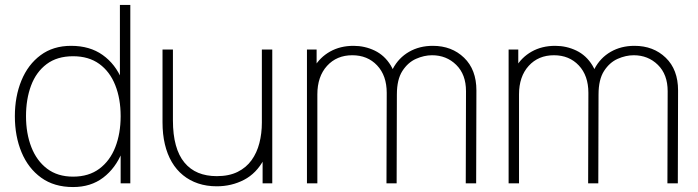

<svg xmlns="http://www.w3.org/2000/svg" viewBox="-20 -740 2817 775"><path d="M275 15Q198.5 15 146.2 -22.8Q94 -60.5 67 -125.2Q40 -190 40 -271Q40 -350.5 66.5 -415Q93 -479.5 143.8 -517.2Q194.5 -555 267 -555Q342.5 -555 394.2 -518.2Q446 -481.5 472.5 -417.2Q499 -353 499 -271Q499 -190.5 472.8 -125.8Q446.5 -61 396.5 -23Q346.5 15 275 15ZM275 -27Q338.5 -27 381.2 -59Q424 -91 445.5 -146.2Q467 -201.5 467 -271Q467 -341.5 445.2 -396.2Q423.5 -451 380.8 -482Q338 -513 275 -513Q210.5 -513 168.2 -481.2Q126 -449.5 105.5 -394.8Q85 -340 85 -271Q85 -201.5 106.5 -146.2Q128 -91 170.2 -59Q212.5 -27 275 -27ZM506 0H467V-425H464V-720H506Z M855 12Q814 12 779.8 0.5Q745.5 -11 718.8 -32.8Q692 -54.5 673.5 -86Q655 -117.5 645.5 -157.8Q636 -198 636 -246V-540H678V-254Q678 -196.5 689.8 -154Q701.5 -111.5 724.5 -83.8Q747.5 -56 780.2 -42.5Q813 -29 855 -29Q904.5 -29 939.2 -46.2Q974 -63.5 995.5 -93.5Q1017 -123.5 1027 -162.5Q1037 -201.5 1037 -245L1076 -246Q1076 -153.5 1045.5 -96.8Q1015 -40 964.8 -14Q914.5 12 855 12ZM1079 0H1040V-110H1037V-540H1079Z M1902 0H1860L1861 -372Q1861 -439.5 1821.5 -478.2Q1782 -517 1724 -517Q1692 -517 1659.2 -502.5Q1626.5 -488 1604.2 -453.5Q1582 -419 1582 -359H1545Q1542.5 -418.5 1565.8 -462.5Q1589 -506.5 1631 -530.8Q1673 -555 1727 -555Q1803.5 -555 1853.2 -507Q1903 -459 1903 -375ZM1261 0H1219V-540H1258V-430H1261ZM1581 0H1540L1541 -365Q1541 -435 1502.2 -476Q1463.5 -517 1402 -517Q1339 -517 1300 -474Q1261 -431 1261 -359L1224 -375Q1224 -427 1247.5 -467.8Q1271 -508.5 1312.2 -531.8Q1353.5 -555 1407 -555Q1452.5 -555 1492.5 -535.8Q1532.5 -516.5 1557.2 -476Q1582 -435.5 1582 -372Z M2716 0H2674L2675 -372Q2675 -439.5 2635.5 -478.2Q2596 -517 2538 -517Q2506 -517 2473.2 -502.5Q2440.5 -488 2418.2 -453.5Q2396 -419 2396 -359H2359Q2356.5 -418.5 2379.8 -462.5Q2403 -506.5 2445 -530.8Q2487 -555 2541 -555Q2617.5 -555 2667.2 -507Q2717 -459 2717 -375ZM2075 0H2033V-540H2072V-430H2075ZM2395 0H2354L2355 -365Q2355 -435 2316.2 -476Q2277.5 -517 2216 -517Q2153 -517 2114 -474Q2075 -431 2075 -359L2038 -375Q2038 -427 2061.5 -467.8Q2085 -508.5 2126.2 -531.8Q2167.5 -555 2221 -555Q2266.5 -555 2306.5 -535.8Q2346.5 -516.5 2371.2 -476Q2396 -435.5 2396 -372Z"/></svg>

Font: Manrope Variable Light
Style: Regular
Weight: 200
Designer: Mikhail Sharanda
Foundry: Mikhail Sharanda
Version: Version 4.505